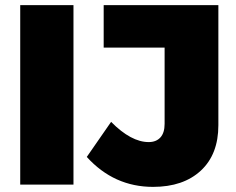

<svg xmlns="http://www.w3.org/2000/svg" viewBox="-20 -721 920 750"><path d="M59 0V-701H267V0ZM319 -108 414 -245Q492 -166 561 -166Q590 -166 606.5 -184Q623 -202 623 -237V-535H385V-701H833V-232Q833 -118 764.5 -54.5Q696 9 578 9Q425 9 319 -108Z"/></svg>

Font: Trueno
Style: ExBd
Weight: 800
Designer: Julieta Ulanovsky
Foundry: Julieta Ulanovsky
Version: Version 3.001b